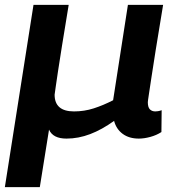

<svg xmlns="http://www.w3.org/2000/svg" viewBox="-25 -561 730 791"><path d="M-5 210 113 -541H258Q241 -439 230.5 -373Q220 -307 214 -267.5Q208 -228 205 -206.5Q202 -185 200 -171Q200 -102 280 -102Q322 -102 361 -114.5Q400 -127 441 -148L502 -541H647Q628 -428 616.5 -355Q605 -282 598.5 -239.5Q592 -197 589 -176.5Q586 -156 585 -149.5Q584 -143 584 -140Q584 -119 592.5 -110.5Q601 -102 615 -102Q619 -102 626 -103Q633 -104 641 -107L640 -17Q620 -4 594.5 3Q569 10 547 10Q507 10 480.5 -9.5Q454 -29 445 -63Q395 -27 346.5 -8.5Q298 10 249 10Q193 10 177 -27L139 210Z"/></svg>

Font: Georama Extended SemiBold
Style: Italic
Weight: 600
Width: 7
Italic angle: -9°
Designer: Jean-Baptiste Levee
Foundry: Production Type
Version: Version 1.000